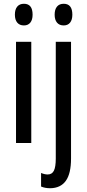

<svg xmlns="http://www.w3.org/2000/svg" viewBox="-20 -759 462 1019"><path d="M153 -681Q153 -654 141 -639Q129 -624 107 -624Q84 -624 71.5 -639Q59 -654 59 -681Q59 -709 71.5 -724Q84 -739 107 -739Q153 -739 153 -681ZM146 0H65V-537H146ZM318 -739Q364 -739 364 -681Q364 -654 352 -639Q340 -624 318 -624Q295 -624 282.5 -639Q270 -654 270 -681Q270 -709 282.5 -724Q295 -739 318 -739ZM198 231V159Q217 167 233 167Q256 167 266 147Q276 127 276 83V-537H357V82Q357 162 329.5 200.5Q302 239 247 240Q219 240 198 231Z"/></svg>

Font: Noto Sans UI Cond
Style: Regular
Weight: 400
Width: 3
Designer: Monotype Design Team
Foundry: Monotype Imaging Inc.
Version: Version 1.001